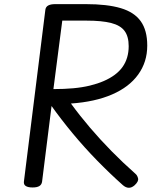

<svg xmlns="http://www.w3.org/2000/svg" viewBox="-20 -895 734 931"><path d="M138 14Q116 14 105 7Q94 0 96 -15L200 -848Q202 -862 214 -868.5Q226 -875 248 -875H396Q500 -875 565.5 -855.5Q631 -836 662.5 -792Q694 -748 694 -674Q694 -634 683 -599Q672 -564 650 -533.5Q628 -503 596.5 -479Q565 -455 523.5 -437Q482 -419 432 -408Q382 -397 324 -393Q367 -334 416.5 -276Q466 -218 520.5 -162.5Q575 -107 636 -53Q646 -45 649.5 -30Q653 -15 632 4Q618 16 604 15.5Q590 15 576 3Q513 -53 451 -116.5Q389 -180 333 -247.5Q277 -315 230 -381L184 -14Q182 0 171 7Q160 14 138 14ZM239 -463Q291 -463 335 -467Q379 -471 416 -480Q453 -489 483 -502Q513 -515 536 -532Q559 -549 574 -570Q589 -591 596.5 -616.5Q604 -642 604 -671Q604 -718 584 -745Q564 -772 519 -783.5Q474 -795 399 -795H282Z"/></svg>

Font: Playwrite GB S
Style: Italic
Weight: 400
Italic angle: -7°
Designer: Veronika Burian, José Scaglione
Foundry: TypeTogether
Version: Version 1.000